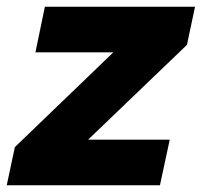

<svg xmlns="http://www.w3.org/2000/svg" viewBox="-51 -549 598 569"><path d="M-31 0 -7 -113 285 -394H54L82 -529H527L503 -416L210 -135H452L423 0Z"/></svg>

Font: Red Hat Display Black
Style: Italic
Weight: 900
Italic angle: -12°
Designer: Pentagram, MCKL
Foundry: Pentagram, MCKL
Version: Version 1.023; ttfautohint (v1.8.3)